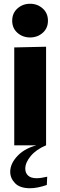

<svg xmlns="http://www.w3.org/2000/svg" viewBox="-20 -772 320 1020"><path d="M55.7 -520 224.8 -523.8V0H55.7ZM139.8 -573Q100.7 -573 72.8 -597.5Q44.8 -622 44.8 -662Q44.8 -702.2 72.8 -727.1Q100.7 -752 139.8 -752Q179 -752 206.8 -727.1Q234.7 -702.2 234.7 -662Q234.7 -622 206.8 -597.5Q179 -573 139.8 -573ZM139.5 228Q86.2 228 60.2 201.5Q34.3 175 34.3 140.7Q34.3 95.2 76.2 53Q118.2 10.8 192 -4.3L224.8 0Q172.5 21.8 143.4 56.7Q114.3 91.7 114.3 124Q114.3 146.8 129.3 160.8Q144.3 174.8 174.3 174.8Q186.7 174.8 200.8 172.6Q215 170.3 230.7 166.8L228.7 210.7Q203.3 219.3 181 223.7Q158.7 228 139.5 228Z"/></svg>

Font: Murecho Thin
Style: Regular
Weight: 100
Designer: Neil Summerour
Foundry: Positype
Version: Version 1.010